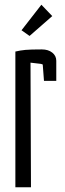

<svg xmlns="http://www.w3.org/2000/svg" viewBox="-20 -792 275 812"><path d="M45 -574Q66 -579 87.5 -581Q109 -583 157 -583Q184 -583 201 -569.5Q218 -556 218 -535V-450H166L161 -516Q161 -519 159.5 -520Q158 -521 152 -522L109 -527L111 0H45ZM71 -664 155 -772 201 -724 105 -640Z"/></svg>

Font: Bahianita
Style: Regular
Weight: 400
Designer: Pablo Cosgaya & Dani Raskovsky
Foundry: Pablo Cosgaya & Dani Raskovsky
Version: Version 1.008